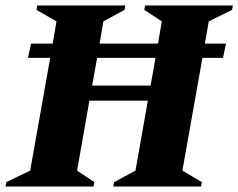

<svg xmlns="http://www.w3.org/2000/svg" viewBox="-50 -680 869 700"><path d="M-30 0 -27 -16 60 -58 133 -469H52L63 -521H142L156 -602L83 -644L86 -660H407L404 -644L327 -602L313 -521H526L540 -602L476 -644L479 -660H799L796 -644L711 -602L697 -521H774L763 -469H688L615 -58L686 -16L683 0H363L366 -16L444 -58L489 -313H276L231 -58L294 -16L291 0ZM286 -368H499L517 -469H304Z"/></svg>

Font: Spectral SC ExtraBold
Style: Italic
Weight: 800
Italic angle: -10°
Designer: Jean-Baptiste Levee
Foundry: Production Type
Version: Version 2.001